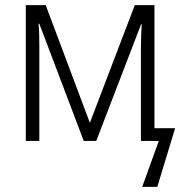

<svg xmlns="http://www.w3.org/2000/svg" viewBox="-20 -552 706 752"><path d="M666 -50 596 180H537L602 0H532V-374Q532 -395 533 -415.5Q534 -436 535 -458H533L357 0H308L134 -459H131Q133 -437 133.5 -416Q134 -395 134 -371V0H81V-532H159L332 -71L508 -532H585V-50Z"/></svg>

Font: Noto Sans Display Light
Style: Regular
Weight: 300
Designer: Monotype Design Team
Foundry: Monotype Imaging Inc.
Version: Version 2.003